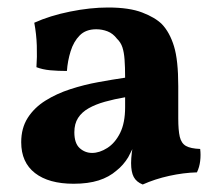

<svg xmlns="http://www.w3.org/2000/svg" viewBox="-20 -488 586 517"><path d="M228 -76.2Q248 -76.2 269 -89.6Q290 -103 303.5 -130.1Q316.9 -157.2 316.9 -199.2V-226.1Q288.1 -221.2 262.7 -214.1Q237.3 -207 218.8 -196.5Q200.2 -186 190.2 -170.4Q180.2 -154.8 180.2 -131.8Q180.2 -102.1 194.6 -89.1Q209 -76.2 228 -76.2ZM336.4 -86.4Q331.1 -75.2 325.2 -64.5Q312 -43 293.9 -28.8Q273.9 -11.2 245.6 -2.2Q217.3 6.8 178.2 6.8Q111.3 6.8 74.2 -22Q37.1 -50.8 37.1 -105Q37.1 -143.1 54.7 -170.7Q72.3 -198.2 102.3 -217Q132.3 -235.8 169.2 -247.8Q206.1 -259.8 244.6 -266.8Q283.2 -273.9 316.9 -278.8Q316.9 -308.1 315.4 -327.6Q314 -347.2 309.6 -360.6Q305.2 -374 294.9 -383.8Q284.2 -397.9 269.5 -403.6Q254.9 -409.2 239.3 -409.2Q210.9 -409.2 194.6 -392.6Q178.2 -376 170.2 -350.1Q162.1 -324.2 160.2 -296.9Q136.2 -296.9 115.2 -298.8Q94.2 -300.8 78.1 -307.1Q80.1 -334 79.1 -365Q78.1 -396 72.3 -426.8Q114.3 -445.8 168.7 -456.8Q223.1 -467.8 271 -467.8Q328.1 -467.8 363 -454.3Q397.9 -440.9 416 -422.9Q437 -400.9 448.5 -363.5Q460 -326.2 460 -255.9V-168.9Q460 -137.2 464.1 -119.6Q468.3 -102.1 480.7 -95Q493.2 -87.9 519 -86.9Q521 -70.8 519 -54.4Q517.1 -38.1 510.3 -23.9Q474.1 -22.9 435.5 -14.4Q397 -5.9 364.3 8.8Q347.2 2 340.1 -11.5Q333 -24.9 333 -48.8Q333 -61 335 -77.6Q335.4 -82 336.4 -86.4Z"/></svg>

Font: Abu Sayed
Style: Regular
Weight: 400
Designer: Jayed Ahsan Saad
Foundry: Codepotro
Version: Codepotro Abu Sayed;Version 0.800